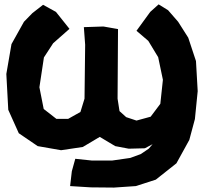

<svg xmlns="http://www.w3.org/2000/svg" viewBox="-20 -682 927 873"><path d="M175.8 -660.2 127 -622.1 88.9 -583 32.2 -481.4 8.8 -345.7 17.6 -182.6 65.4 -76.2 151.4 -17.6 257.8 1 356.4 -13.7 433.6 -59.6 503.9 -17.6 565.4 -5.9 638.7 -7.8 673.8 -26.4 656.2 -5.9 620.1 18.6 572.3 36.1 490.2 47.9H397.5L322.3 40L306.6 96.7L298.8 164.1L392.6 169.9L498 170.9L597.7 164.1L688.5 134.8L782.2 60.5L840.8 -45.9L866.2 -140.6L878.9 -267.6L871.1 -404.3L835.9 -510.7L790 -583L744.1 -635.7L701.2 -662.1L663.1 -627.9L600.6 -542L654.3 -496.1L699.2 -421.9L720.7 -319.3L709 -210L665 -151.4L600.6 -133.8L553.7 -149.4L523.4 -176.8L514.6 -233.4L516.6 -549.8L450.2 -561.5L361.3 -558.6L367.2 -478.5L364.3 -233.4L345.7 -172.9L290 -141.6H236.3L178.7 -186.5L159.2 -285.2L179.7 -420.9L221.7 -485.4L295.9 -550.8L234.4 -627.9Z"/></svg>

Font: MaokenAssortedSans-TC
Style: Regular
Weight: 500
Version: Version 0.83